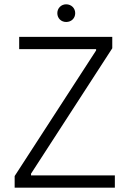

<svg xmlns="http://www.w3.org/2000/svg" viewBox="-20 -871 601 891"><path d="M287 -769C311 -769 329 -786 329 -810C329 -833 311 -851 287 -851C264 -851 246 -833 246 -810C246 -786 264 -769 287 -769ZM48 0H513V-57H124V-65L501 -647V-700H69V-643H426V-637L48 -54Z"/></svg>

Font: Fixel Text Light
Style: Regular
Weight: 300
Width: 4
Designer: AlfaBravo + MacPaw
Foundry: Kyrylo Tkachov, Marchela Mozhyna, Serhii Makarenko, Maria Weinstein, Zakhar Kryvoshyya
Version: Version 1.211